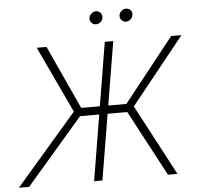

<svg xmlns="http://www.w3.org/2000/svg" viewBox="-81 -952 1043 1013"><g transform="rotate(-5 440.5 -446.0)"><path d="M541.5 -727.5 420.4 0H376.5L496.6 -727.5ZM-22 0 301.8 -375 136.2 -727.5H188L342.3 -391.1H581.5L848.1 -727.5H902.8L619.6 -374.5L817.9 0H767.6L582.5 -348.1H332.5L32.2 0ZM458.5 -823.7Q443.4 -823.7 434.1 -835.2Q424.8 -846.7 427.2 -861.8Q429.7 -874 440.4 -883.1Q451.2 -892.1 463.4 -892.1Q479.5 -892.1 488.5 -881.1Q497.6 -870.1 495.1 -854Q493.7 -842.3 482.7 -833Q471.7 -823.7 458.5 -823.7ZM617.7 -823.7Q603 -823.7 593.5 -835.2Q584 -846.7 586.4 -861.8Q588.9 -874 599.4 -883.1Q609.9 -892.1 622.6 -892.1Q638.2 -892.1 647.7 -881.1Q657.2 -870.1 653.8 -854Q651.4 -841.8 641.4 -832.8Q631.3 -823.7 617.7 -823.7Z"/></g></svg>

Font: Inter Tight ExtraLight
Style: Italic
Weight: 250
Italic angle: -9.39999°
Designer: Rasmus Andersson
Foundry: rsms
Version: Version 3.004